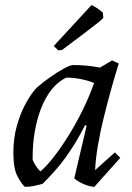

<svg xmlns="http://www.w3.org/2000/svg" viewBox="-20 -715 513 747"><path d="M77 12Q64 1 48 -29Q32 -59 32 -121Q32 -178 46 -227Q60 -276 81 -314Q102 -352 123 -374Q147 -395 175.5 -415Q204 -435 229 -448.5Q254 -462 265 -462Q291 -462 317.5 -459.5Q344 -457 369 -452L416 -480L442 -468Q427 -420 412 -366Q397 -312 383.5 -257Q370 -202 361 -149.5Q352 -97 350 -53L427 -122L448 -101L347 12Q337 12 321 7Q305 2 290.5 -6Q276 -14 269 -21L317 -226L311 -228Q292 -190 272.5 -158.5Q253 -127 233.5 -100Q214 -73 192 -48.5Q170 -24 146 0Q133 4 114.5 8Q96 12 77 12ZM137 -48Q159 -66 187 -101.5Q215 -137 244.5 -184Q274 -231 300.5 -284.5Q327 -338 346 -392Q322 -402 293.5 -407.5Q265 -413 238 -413Q206 -398 181.5 -367.5Q157 -337 140.5 -295Q124 -253 115.5 -204Q107 -155 107 -104Q107 -101 107 -98.5Q107 -96 107 -93Q112 -81 120 -69Q128 -57 137 -48ZM207 -519 189 -536 227 -577 331 -690 336 -695Q339 -695 352 -687Q365 -679 380 -666L382 -646Q382 -645 374 -637.5Q366 -630 347.5 -616Q329 -602 298.5 -578.5Q268 -555 222 -521Z"/></svg>

Font: Labrada
Style: Italic
Weight: 400
Italic angle: -7°
Designer: Mercedes Jáuregui
Foundry: Omnibus-Type Team
Version: Version 1.000